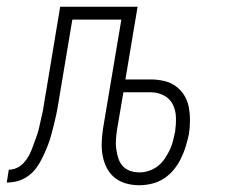

<svg xmlns="http://www.w3.org/2000/svg" viewBox="-56 -540 676 568"><path d="M356 8Q335 8 316 2.5Q297 -3 282.5 -15Q268 -27 259.5 -44Q251 -61 247.5 -80.5Q244 -100 245 -120.5Q246 -141 249 -161L303 -482H158L122 -267Q119 -250 116.5 -234Q114 -218 110.5 -201.5Q107 -185 103 -169Q99 -153 94.5 -137Q90 -121 83.5 -105Q77 -89 69.5 -73.5Q62 -58 52 -44Q42 -30 27.5 -19.5Q13 -9 -3 -4.5Q-19 0 -36 0L-30 -38Q-19 -38 -8 -42.5Q3 -47 11.5 -55.5Q20 -64 26.5 -74.5Q33 -85 37 -95.5Q41 -106 45 -117Q49 -128 53 -139Q57 -150 59.5 -161.5Q62 -173 64.5 -184Q67 -195 69.5 -206Q72 -217 73.5 -228Q75 -239 77 -250Q79 -261 81 -273L122 -520H351L315 -305H390Q410 -305 429.5 -300.5Q449 -296 464 -285Q479 -274 489 -258Q499 -242 502.5 -223Q506 -204 506 -184Q506 -164 503 -144Q499 -125 493.5 -107Q488 -89 479.5 -71.5Q471 -54 458.5 -38.5Q446 -23 429 -12Q412 -1 393 3.5Q374 8 356 8ZM357 -30Q370 -30 384 -34.5Q398 -39 410 -48Q422 -57 430.5 -69.5Q439 -82 445.5 -95Q452 -108 455.5 -122Q459 -136 462 -150Q465 -171 464.5 -192Q464 -213 455.5 -230.5Q447 -248 429 -257.5Q411 -267 390 -267H309L290 -155Q288 -141 287 -126.5Q286 -112 288 -98.5Q290 -85 294 -72Q298 -59 307 -49Q316 -39 329 -34.5Q342 -30 357 -30Z"/></svg>

Font: Iosevka Extralight Extended
Style: Italic
Weight: 200
Width: 7
Italic angle: -9°
Monospace: yes
Designer: Belleve Invis
Foundry: Belleve Invis
Version: Version 32.5.0; ttfautohint (v1.8.4)